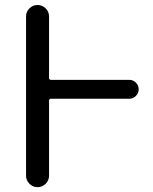

<svg xmlns="http://www.w3.org/2000/svg" viewBox="-20 -775 617 774"><path d="M501 -453.1Q516.6 -453.1 527.8 -441.9Q539.1 -430.7 539.1 -415Q539.1 -399.4 527.8 -388.2Q516.6 -377 501 -377H185.5Q177.7 -377 177.7 -369.1V-66.4Q177.7 -47.9 164.1 -34.2Q150.4 -20.5 131.3 -20.5Q112.3 -20.5 98.6 -34.2Q85 -47.9 85 -66.4V-709Q85 -727.5 98.6 -741.2Q112.3 -754.9 131.3 -754.9Q150.4 -754.9 164.1 -741.2Q177.7 -727.5 177.7 -709V-460.9Q177.7 -453.1 185.5 -453.1Z"/></svg>

Font: Gen Jyuu Gothic Regular
Style: Regular
Weight: 400
Designer: [Source Han Sans]
Ryoko NISHIZUKA  (kana & ideographs); Paul D. Hunt (Latin, Greek & Cyrillic); Wenlong ZHANG  (bopomofo
Version: Version 1.002.20150607